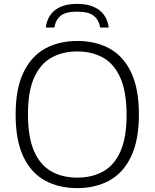

<svg xmlns="http://www.w3.org/2000/svg" viewBox="-20 -960 796 989"><path d="M378 9Q283 9 211.5 -30.2Q140 -69.5 100.2 -153.2Q60.5 -237 60.5 -370Q60.5 -503 100.8 -586.8Q141 -670.5 212.5 -709.8Q284 -749 378 -749Q473 -749 544.5 -709.8Q616 -670.5 655.8 -586.5Q695.5 -502.5 695.5 -370Q695.5 -237.5 655.2 -153.5Q615 -69.5 543.5 -30.2Q472 9 378 9ZM378 -45Q454 -45 511.2 -76.8Q568.5 -108.5 600.2 -179.5Q632 -250.5 632 -367.5Q632 -487.5 600 -559.2Q568 -631 511 -663Q454 -695 378 -695Q302.5 -695 245.2 -663.2Q188 -631.5 156 -560.5Q124 -489.5 124 -372.5Q124 -252.5 155.8 -180.8Q187.5 -109 244.8 -77Q302 -45 378 -45ZM216 -818Q220 -853.5 238.2 -881Q256.5 -908.5 290.8 -924.2Q325 -940 377 -940Q429.5 -940 464.2 -924Q499 -908 517.5 -880.5Q536 -853 540 -818H496Q490 -856.5 463.5 -878.2Q437 -900 377 -900Q317.5 -900 291.8 -878.2Q266 -856.5 260 -818Z"/></svg>

Font: Encode Sans SemiExpanded Light
Style: Regular
Weight: 300
Width: 6
Designer: Multiple Designers
Foundry: Impallari Type
Version: Version 3.002